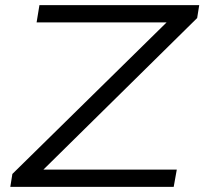

<svg xmlns="http://www.w3.org/2000/svg" viewBox="-20 -725 793 745"><path d="M20 0 28 -50 663 -674 664 -638H122L133 -705H753L745 -655L112 -31L110 -67H666L654 0Z"/></svg>

Font: Nunito Sans 7pt Expanded Light
Style: Italic
Weight: 300
Width: 7
Italic angle: -9°
Designer: Vernon Adams
Foundry: Vernon Adams
Version: Version 3.101;gftools[0.9.27]